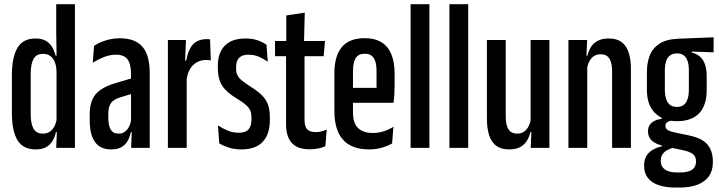

<svg xmlns="http://www.w3.org/2000/svg" viewBox="-20 -684 3326 888"><path d="M145 7Q86.5 7 60.8 -35.8Q35 -78.5 35 -161.5V-336Q35 -419.5 60.8 -462.8Q86.5 -506 144.5 -506Q172.5 -506 191 -495.8Q209.5 -485.5 220.5 -467.5Q231.5 -449.5 237 -426.5H262.5L241.5 -348.5Q241.5 -375 234.5 -394.2Q227.5 -413.5 213.8 -424.2Q200 -435 179 -435Q148.5 -435 135.2 -411.8Q122 -388.5 122 -342.5V-156.5Q122 -112 135 -89Q148 -66 178.5 -66Q197 -66 209.8 -74.5Q222.5 -83 230.8 -98.2Q239 -113.5 242.5 -132.5L257 -72.5H238.5Q233.5 -49.5 222.5 -31.5Q211.5 -13.5 192.8 -3.2Q174 7 145 7ZM240 0 243.5 -86H241.5V-394L242 -405L240 -533V-664.5H326.5V0Z M586.5 0 590 -86H586V-300.5V-340.5Q586 -387 570.2 -409Q554.5 -431 516.5 -431Q487.5 -431 459.8 -419.8Q432 -408.5 409 -394L415 -472Q429 -481.5 447.2 -489.2Q465.5 -497 487.2 -502Q509 -507 533.5 -507Q570.5 -507 597 -496.8Q623.5 -486.5 640.2 -466.2Q657 -446 664.8 -415.2Q672.5 -384.5 672.5 -344V0ZM494.5 7Q444 7 419.5 -27Q395 -61 395 -125.5V-155Q395 -216 422.5 -248.2Q450 -280.5 512.5 -299L596.5 -324L605.5 -255L534 -233Q505.5 -224.5 493.2 -207.2Q481 -190 481 -159.5V-139Q481 -104 491.8 -85Q502.5 -66 529.5 -66Q546 -66 557.8 -74.8Q569.5 -83.5 577 -98.5Q584.5 -113.5 587.5 -133L598 -72.5H585Q580.5 -50 570.2 -32Q560 -14 541.8 -3.5Q523.5 7 494.5 7Z M842.5 -311 821 -404H841.5Q848.5 -450 870.8 -476.5Q893 -503 937 -503Q941 -503 944.2 -502.8Q947.5 -502.5 951.5 -502L955 -404.5Q951 -405.5 945.5 -406Q940 -406.5 933 -406.5Q897.5 -406.5 872.8 -382.5Q848 -358.5 842.5 -311ZM756.5 0V-499H840L835 -377L843.5 -360.5V0Z M1096.5 7Q1063.5 7 1037.5 -1.5Q1011.5 -10 994 -21L988 -104Q1010 -89.5 1033.8 -79.8Q1057.5 -70 1085 -70Q1115.5 -70 1129.2 -85.5Q1143 -101 1143 -129V-141.5Q1143 -159 1138 -171.8Q1133 -184.5 1118 -198Q1103 -211.5 1072.5 -230Q1041.5 -249 1022.8 -268.5Q1004 -288 995.8 -312.2Q987.5 -336.5 987.5 -369V-380Q987.5 -440 1020 -473Q1052.5 -506 1114.5 -506Q1147.5 -506 1171.8 -497.5Q1196 -489 1212.5 -476.5L1218.5 -398.5Q1199 -412 1177.5 -421.5Q1156 -431 1129 -431Q1109 -431 1096.5 -424.2Q1084 -417.5 1078 -404.8Q1072 -392 1072 -374V-366.5Q1072 -347 1079.5 -333.8Q1087 -320.5 1102.2 -308.8Q1117.5 -297 1141.5 -281.5Q1172 -262.5 1191 -243.8Q1210 -225 1219 -201.2Q1228 -177.5 1228 -142.5V-127Q1228 -63.5 1195.2 -28.2Q1162.5 7 1096.5 7Z M1412 6.5Q1374.5 6.5 1350.5 -6.5Q1326.5 -19.5 1314.8 -45.5Q1303 -71.5 1303 -109.5V-480H1388.5V-129.5Q1388.5 -98.5 1400.8 -85.8Q1413 -73 1440.5 -73Q1455 -73 1467.5 -76.5Q1480 -80 1491 -85L1485 -8Q1471.5 -1.5 1452.8 2.5Q1434 6.5 1412 6.5ZM1252 -424V-494.5H1483L1477 -424ZM1304 -487V-612.5L1389.5 -625.5L1386 -487Z M1686.5 7Q1607 7 1566.8 -37.5Q1526.5 -82 1526.5 -171V-345Q1526.5 -425.5 1561.2 -466.5Q1596 -507.5 1667 -507.5Q1713.5 -507.5 1744.2 -488.5Q1775 -469.5 1790 -433Q1805 -396.5 1805 -344V-290.5Q1805 -270 1804 -250Q1803 -230 1800 -208.5H1721.5Q1721.5 -253 1721.5 -287.8Q1721.5 -322.5 1721.5 -354Q1721.5 -382 1715.8 -400Q1710 -418 1698 -426.8Q1686 -435.5 1667 -435.5Q1638 -435.5 1625.2 -415.5Q1612.5 -395.5 1612.5 -354V-249.5V-234.5V-163Q1612.5 -139 1618.2 -121.2Q1624 -103.5 1635.8 -92Q1647.5 -80.5 1664.5 -74.8Q1681.5 -69 1704 -69Q1731.5 -69 1755.5 -77Q1779.5 -85 1799.5 -97.5L1793.5 -20.5Q1774 -9 1746.5 -1Q1719 7 1686.5 7ZM1580.5 -208.5V-277.5H1780V-208.5Z M1879 0V-664.5H1966V0Z M2058.5 0V-664.5H2145.5V0Z M2319 -499V-147Q2319 -120.5 2324.2 -102.5Q2329.5 -84.5 2341.2 -75.2Q2353 -66 2372.5 -66Q2390.5 -66 2403.2 -74.8Q2416 -83.5 2424 -98.5Q2432 -113.5 2435.5 -133L2454 -72.5H2433Q2427.5 -49.5 2416 -31.5Q2404.5 -13.5 2384.8 -3.2Q2365 7 2333.5 7Q2298.5 7 2276 -9Q2253.5 -25 2242.8 -56.8Q2232 -88.5 2232 -136V-499ZM2521 -499V0H2434.5L2438 -82.5L2434 -86V-499Z M2811 0V-352Q2811 -378.5 2805.8 -396.5Q2800.5 -414.5 2789 -423.8Q2777.5 -433 2757.5 -433Q2739.5 -433 2726.8 -424.5Q2714 -416 2706 -400.8Q2698 -385.5 2694.5 -366L2676 -426.5H2697Q2702.5 -450 2714 -467.8Q2725.5 -485.5 2745.5 -495.8Q2765.5 -506 2796.5 -506Q2832 -506 2854.2 -490Q2876.5 -474 2887.2 -442.2Q2898 -410.5 2898 -363V0ZM2609 0V-499H2695.5L2692 -416.5L2696 -413V0Z M3111 -123.5Q3049.5 -123.5 3010.8 -160Q2972 -196.5 2972 -268V-351.5Q2972 -394.5 2985.5 -428.2Q2999 -462 3031 -482.5Q3063 -503 3118.5 -505L3280.5 -511.5V-442L3179.5 -445.5V-441Q3204 -435 3219 -420.8Q3234 -406.5 3241.2 -384.2Q3248.5 -362 3248.5 -331V-268Q3248.5 -196.5 3213.5 -160Q3178.5 -123.5 3111 -123.5ZM3109.5 113.5H3126Q3150 113.5 3166.2 108Q3182.5 102.5 3190.8 91.2Q3199 80 3199 63V62Q3199 40.5 3185 29Q3171 17.5 3140.5 11L3078 -2L3099 -2.5Q3079 2.5 3065 10.8Q3051 19 3043.5 30.8Q3036 42.5 3036 59V60Q3036 77 3044.5 89Q3053 101 3069.5 107.2Q3086 113.5 3109.5 113.5ZM3105 183.5Q3059.5 183.5 3026.8 172.5Q2994 161.5 2976.5 139.2Q2959 117 2959 83V81Q2959 54.5 2969.8 37Q2980.5 19.5 2999 8.8Q3017.5 -2 3040.5 -7V-11.5Q3012 -18 2994.5 -34Q2977 -50 2977 -76.5V-77.5Q2977 -94.5 2985 -106.2Q2993 -118 3007.2 -125Q3021.5 -132 3040.5 -134.5V-146L3109.5 -126H3095Q3077.5 -126 3067.5 -120Q3057.5 -114 3057.5 -102.5V-102Q3057.5 -89.5 3068 -82.8Q3078.5 -76 3100.5 -71.5L3165 -58Q3226.5 -45.5 3251.8 -15.8Q3277 14 3277 63V67Q3277 105 3258.8 131Q3240.5 157 3206 170.2Q3171.5 183.5 3123 183.5ZM3111 -189.5Q3130.5 -189.5 3142.5 -199Q3154.5 -208.5 3160.2 -226.5Q3166 -244.5 3166 -270V-358.5Q3166 -383 3160.5 -400.5Q3155 -418 3143 -427.5Q3131 -437 3112 -437H3111Q3091.5 -437 3079 -427.8Q3066.5 -418.5 3060.8 -401Q3055 -383.5 3055 -357.5V-270Q3055 -244.5 3060.8 -226.5Q3066.5 -208.5 3079 -199Q3091.5 -189.5 3111 -189.5Z"/></svg>

Font: Anek Tamil Condensed Medium
Style: Regular
Weight: 500
Width: 3
Designer: Aadarsh Rajan (Tamil), Yesha Goshar (Latin)
Foundry: Ek Type
Version: Version 1.003